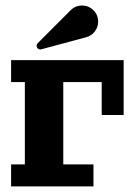

<svg xmlns="http://www.w3.org/2000/svg" viewBox="-20 -663 479 683"><path d="M114 -509.3 231.2 -626.5Q248 -643.3 271.7 -643.3Q295.4 -643.3 312.3 -626.6Q329.1 -609.9 329.1 -585.9Q329.1 -566.4 317.3 -551Q305.4 -535.6 286.6 -530.5L126.5 -487.5Q124.5 -487.1 123 -487.1Q117.7 -487.1 113.9 -490.8Q110.1 -494.6 110.1 -500Q110.1 -505.4 114 -509.3ZM19.5 -371.1V-449.2H419.9V-253.9H341.8V-371.1H205.1V-78.1H312.5V0H19.5V-78.1H68.4V-371.1Z"/></svg>

Font: Orelega One
Style: Regular
Weight: 400
Version: Version 1.1 ; ttfautohint (v1.8.3)